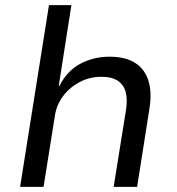

<svg xmlns="http://www.w3.org/2000/svg" viewBox="-20 -725 686 745"><path d="M58 0 170 -705H257L208 -392H211Q240 -450 291.5 -477.5Q343 -505 405 -505Q466 -505 503.5 -481.5Q541 -458 555.5 -413Q570 -368 560 -304L512 0H421L469 -299Q475 -338 468 -366.5Q461 -395 438 -411Q415 -427 373 -427Q327 -427 288 -406Q249 -385 224 -351Q199 -317 193 -276L149 0Z"/></svg>

Font: Nunito Sans 7pt
Style: Italic
Weight: 400
Italic angle: -9°
Designer: Vernon Adams
Foundry: Vernon Adams
Version: Version 3.101;gftools[0.9.27]